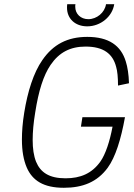

<svg xmlns="http://www.w3.org/2000/svg" viewBox="-20 -884 636 911"><path d="M394 -759C457 -759 513 -805 522 -864H483C477 -824 439 -793 399 -793C363 -793 337 -818 337 -852C337 -856 337 -860 338 -864H299C298 -858 298 -852 298 -847C298 -796 336 -759 394 -759ZM371 -328 364 -283H514C501 -214 481 -152 456 -117C416 -61 362 -38 291 -38C213 -38 172 -66 151 -117C140 -145 135 -179 135 -220C135 -258 139 -302 147 -350C163 -453 186 -526 220 -576C261 -636 314 -663 386 -663C471 -663 515 -629 531 -567C537 -548 540 -515 540 -478L592 -489C591 -530 585 -567 577 -592C554 -668 496 -709 394 -709C300 -709 232 -673 181 -599C139 -539 111 -449 95 -350C87 -301 84 -259 84 -222C84 -167 92 -124 107 -89C134 -27 187 7 283 7C372 7 441 -20 491 -88C528 -139 554 -223 573 -328Z"/></svg>

Font: Arthouse Owned Light
Style: Italic
Weight: 300
Italic angle: -10°
Designer: Jeremy Tribby
Foundry: Tribby Type
Version: Version 1.000;PS 001.000;hotconv 1.0.88;makeotf.lib2.5.64775